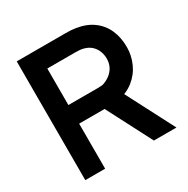

<svg xmlns="http://www.w3.org/2000/svg" viewBox="-163 -864 986 1008"><g transform="rotate(-30 330.0 -360.0)"><path d="M330 -301 454.8 -323.5 622.6 0H485.9ZM70 -720H367.5Q399.9 -720 425.2 -716Q486.2 -706.8 527.2 -676.5Q568.2 -646.2 588.3 -600.2Q608.5 -554.2 608.5 -496.5Q608.5 -446.2 587.9 -399.5Q567.3 -352.8 525.9 -319.5Q484.5 -286.3 425.2 -277Q399.9 -273 367.5 -273H190.3V0H70ZM367.8 -385.8Q382.2 -385.9 391.2 -386.7Q400.3 -387.5 408.2 -390.7Q436.5 -401.9 454 -418.9Q471.5 -435.8 479.2 -455.5Q486.8 -475.1 486.8 -496.5Q486.8 -518.8 479.2 -540Q471.5 -561.3 453.8 -578.3Q436.1 -595.2 408.2 -602.3Q390 -607.2 362.5 -607.2H190.3V-385.8H362.5Z"/></g></svg>

Font: Tap Sans
Style: Regular
Weight: 400
Designer: Tap Payments
Foundry: Tap Payments
Version: Version 1.001;Glyphs 3.1.2 (3151)